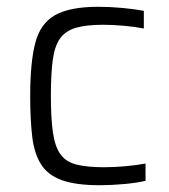

<svg xmlns="http://www.w3.org/2000/svg" viewBox="-20 -538 499 566"><path d="M274 8Q203 8 162 -7Q121 -22 101 -53.5Q81 -85 75 -135Q69 -185 69 -255Q69 -354 84 -411.5Q99 -469 142.5 -493.5Q186 -518 270 -518Q304 -518 341.5 -514.5Q379 -511 404 -506V-454Q379 -459 345.5 -462Q312 -465 284 -465Q234 -465 203.5 -456Q173 -447 157 -424.5Q141 -402 135.5 -361Q130 -320 130 -256Q130 -189 136 -147.5Q142 -106 158 -83.5Q174 -61 205 -53Q236 -45 287 -45Q316 -45 350 -48Q384 -51 409 -56V-5Q384 1 346.5 4.5Q309 8 274 8Z"/></svg>

Font: Saira Light
Style: Regular
Weight: 300
Designer: Hector Gatti with collaboration of the Omnibus-Type team
Foundry: Omnibus-Type
Version: Version 1.100; ttfautohint (v1.8.3)